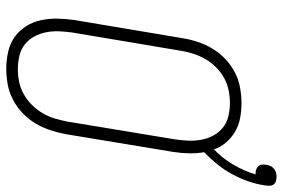

<svg xmlns="http://www.w3.org/2000/svg" viewBox="-165 -730 903 613"><g transform="rotate(90 286.5 -423.5)"><path d="M199 8Q172 8 145.5 2Q119 -4 98.5 -18.5Q78 -33 64 -55Q50 -77 44.5 -102.5Q39 -128 39.5 -155.5Q40 -183 44 -210L102 -555Q106 -580 114 -604Q122 -628 135.5 -650.5Q149 -673 168.5 -691.5Q188 -710 211.5 -722Q235 -734 260 -738.5Q285 -743 310 -743Q334 -743 357.5 -738.5Q381 -734 400.5 -722.5Q420 -711 435 -693.5Q450 -676 457 -655Q486 -683 506 -717.5Q526 -752 537 -788H532Q526 -788 520 -790.5Q514 -793 510 -797.5Q506 -802 505.5 -808.5Q505 -815 506 -822Q507 -829 510 -835.5Q513 -842 518.5 -846.5Q524 -851 530.5 -853Q537 -855 544 -855Q551 -855 558 -853Q565 -851 569 -845.5Q573 -840 573 -832.5Q573 -825 572 -818Q568 -791 559 -765Q550 -739 536.5 -714Q523 -689 505 -666.5Q487 -644 466 -624Q470 -600 469.5 -575Q469 -550 465 -525L408 -180Q403 -155 395 -131Q387 -107 373.5 -84.5Q360 -62 340.5 -43.5Q321 -25 297.5 -13Q274 -1 249 3.5Q224 8 199 8ZM201 -29Q221 -29 241 -33Q261 -37 280 -47.5Q299 -58 314.5 -73.5Q330 -89 341 -107.5Q352 -126 358 -146Q364 -166 368 -186L425 -531Q428 -552 429 -573.5Q430 -595 426 -615.5Q422 -636 412.5 -653.5Q403 -671 387.5 -683.5Q372 -696 351.5 -701Q331 -706 309 -706Q289 -706 268.5 -702Q248 -698 229 -687.5Q210 -677 194.5 -661.5Q179 -646 168.5 -627.5Q158 -609 151.5 -589Q145 -569 142 -549L84 -204Q81 -183 80 -161.5Q79 -140 83 -119.5Q87 -99 96.5 -81.5Q106 -64 121.5 -51.5Q137 -39 158 -34Q179 -29 201 -29Z"/></g></svg>

Font: Iosevka Curly Slab Extralight
Style: Italic
Weight: 200
Italic angle: -9°
Monospace: yes
Designer: Belleve Invis
Foundry: Belleve Invis
Version: Version 22.1.2; ttfautohint (v1.8.4)